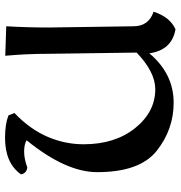

<svg xmlns="http://www.w3.org/2000/svg" viewBox="3 -720 724 770"><g transform="rotate(90 365.0 -335.0)"><path d="M85.4 -507.8Q85.4 -569.8 26.9 -588.9Q48.3 -655.3 97.7 -676.8Q181.2 -662.1 193.8 -571.8Q275.4 -669.4 392.1 -669.4Q499 -669.4 584.7 -601.6Q670.4 -533.7 670.4 -362.8Q670.4 -236.8 542.5 -79.6Q559.6 -69.8 587.4 -69.8Q617.7 -69.8 651.4 -82.5Q675.3 -79.6 679.2 -57.1Q634.3 6.8 532.7 6.8Q478.5 6.8 442.9 -6.8L433.1 -30.8Q498 -92.8 528.3 -163.1Q558.6 -233.4 558.6 -308.1Q558.6 -434.1 493.7 -514.9Q428.7 -595.7 337.9 -595.7Q269 -595.7 190.9 -521L195.8 -165.5Q195.8 -80.1 203.6 5.9L85.4 2Q90.3 -83 90.3 -168Z"/></g></svg>

Font: Balgruf
Style: Regular
Weight: 500
Designer: Paul James MIller
Foundry: High-Logic / Made with FontCreator
Version: Version 1.201;March 28, 2021;FontCreator 13.0.0.2683 64-bit